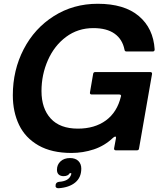

<svg xmlns="http://www.w3.org/2000/svg" viewBox="-20 -797 859 1018"><path d="M48 -292Q48 -425 105.5 -536Q163 -647 266 -712Q369 -777 498 -777Q639 -777 716 -712Q793 -647 800 -535Q800 -524 790 -524H651Q641 -524 640 -534Q629 -589 587.5 -618.5Q546 -648 475 -648Q393 -648 330.5 -601.5Q268 -555 234 -478Q200 -401 200 -314Q200 -222 249 -168.5Q298 -115 393 -115Q482 -115 541.5 -158.5Q601 -202 621 -285L622 -288Q622 -296 612 -296H466Q461 -296 458.5 -299Q456 -302 457 -307L474 -406Q476 -415 485 -415H777Q782 -415 784.5 -412Q787 -409 786 -404L717 -9Q716 0 706 0H594Q589 0 586.5 -3Q584 -6 585 -11L595 -65V-68Q595 -73 591 -73Q588 -73 580 -67Q535 -24 477.5 -5Q420 14 359 14Q254 14 184 -26Q114 -66 81 -135Q48 -204 48 -292ZM289 201Q281 201 277 196.5Q273 192 275 186V182Q278 169 293 167Q342 164 355 134Q358 130 358 121H350Q341 137 317 137Q301 137 291.5 128.5Q282 120 282 103Q282 76 301 58.5Q320 41 351 41Q380 41 395.5 56.5Q411 72 411 97Q411 144 379 170.5Q347 197 291 201Z"/></svg>

Font: Open Sauce Two
Style: Bold Italic
Weight: 700
Italic angle: -10°
Designer: Alfredo Marco Pradil
Foundry: Creative Sauce Fz LLC
Version: Version 1.477